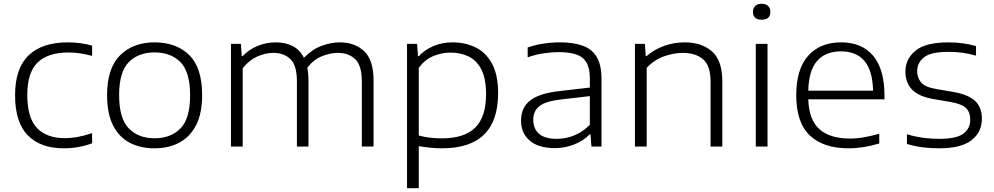

<svg xmlns="http://www.w3.org/2000/svg" viewBox="-20 -773 5246 1013"><path d="M317 9.5Q194 9.5 126.8 -59Q59.5 -127.5 59.5 -270.5Q59.5 -412.5 131 -481Q202.5 -549.5 337.5 -549.5Q370.5 -549.5 404 -545.2Q437.5 -541 466 -532V-478Q435.5 -486.5 405.2 -491.2Q375 -496 340.5 -496Q232.5 -496 178.2 -443Q124 -390 124 -272Q124 -151.5 175 -97.8Q226 -44 323 -44Q354 -44 388.8 -50.2Q423.5 -56.5 466 -70.5V-17Q394.5 9.5 317 9.5Z M795.5 9.5Q720.5 9.5 664.2 -20Q608 -49.5 576.5 -111.5Q545 -173.5 545 -270.5Q545 -414 614 -481.8Q683 -549.5 795.5 -549.5Q909.5 -549.5 978 -483Q1046.5 -416.5 1046.5 -270.5Q1046.5 -175.5 1014.8 -113.2Q983 -51 926.5 -20.8Q870 9.5 795.5 9.5ZM795.5 -43.5Q881.5 -43.5 932.2 -95.5Q983 -147.5 983 -270Q983 -393.5 932.2 -445Q881.5 -496.5 795.5 -496.5Q710 -496.5 659.2 -445Q608.5 -393.5 608.5 -271.5Q608.5 -148 659.2 -95.8Q710 -43.5 795.5 -43.5Z M1198.5 0V-541.5H1251L1255.5 -477H1260Q1294.5 -512.5 1339.8 -531Q1385 -549.5 1435 -549.5Q1485 -549.5 1523.5 -530.2Q1562 -511 1583.5 -468Q1628 -513.5 1677.8 -531.5Q1727.5 -549.5 1772.5 -549.5Q1852 -549.5 1901.5 -502.8Q1951 -456 1951 -347V0H1889V-344Q1889 -427.5 1854 -460.8Q1819 -494 1762 -494Q1722.5 -494 1678.8 -476.5Q1635 -459 1601.5 -416Q1607.5 -385 1607.5 -347.5V0H1546.5V-344Q1546.5 -427.5 1512.5 -460.8Q1478.5 -494 1422.5 -494Q1379.5 -494 1336.5 -474.5Q1293.5 -455 1260.5 -412.5V0Z M2127.5 220V-541.5H2180.5L2185.5 -476.5H2189.5Q2221 -510.5 2266.8 -530Q2312.5 -549.5 2367.5 -549.5Q2435 -549.5 2489.5 -522.8Q2544 -496 2576 -437Q2608 -378 2608 -281Q2608 9.5 2312 9.5Q2278.5 9.5 2246.8 6Q2215 2.5 2189.5 -1.5V220ZM2311.5 -43Q2429.5 -43 2487 -99.5Q2544.5 -156 2544.5 -275.5Q2544.5 -357 2520.2 -405.2Q2496 -453.5 2453.5 -474.5Q2411 -495.5 2356.5 -495.5Q2310.5 -495.5 2266.8 -477.5Q2223 -459.5 2189.5 -415.5V-58Q2243.5 -43 2311.5 -43Z M2907 8.5Q2821.5 8.5 2775.2 -30.8Q2729 -70 2729 -137Q2729 -205 2777.2 -243Q2825.5 -281 2935.5 -293L3092 -311V-359.5Q3092 -414.5 3073.5 -444.5Q3055 -474.5 3018.8 -486.2Q2982.5 -498 2929.5 -498Q2894.5 -498 2851 -492Q2807.5 -486 2764 -470.5V-522.5Q2801.5 -536 2847 -542.8Q2892.5 -549.5 2934.5 -549.5Q3005 -549.5 3054 -532Q3103 -514.5 3128.2 -472.5Q3153.5 -430.5 3153.5 -357.5V0H3100.5L3095.5 -64H3091Q3060.5 -31.5 3011.2 -11.5Q2962 8.5 2907 8.5ZM2793.5 -141.5Q2793.5 -94.5 2823.5 -67.5Q2853.5 -40.5 2918 -40.5Q2966 -40.5 3011 -59Q3056 -77.5 3092 -115V-266L2938 -248Q2859 -239 2826.2 -213.2Q2793.5 -187.5 2793.5 -141.5Z M3330 0V-541.5H3382.5L3387 -477H3391.5Q3432.5 -512.5 3484.2 -531Q3536 -549.5 3592 -549.5Q3681.5 -549.5 3736.2 -502Q3791 -454.5 3791 -343.5V0H3729V-342.5Q3729 -426 3689.8 -460Q3650.5 -494 3582 -494Q3536 -494 3484 -476Q3432 -458 3392 -415V0Z M3967.5 0V-541.5H4029.5V0ZM3998.5 -669Q3952.5 -669 3952.5 -710.5Q3952.5 -730.5 3964.8 -741.8Q3977 -753 3998.5 -753Q4020 -753 4032.2 -741.8Q4044.5 -730.5 4044.5 -710.5Q4044.5 -669 3998.5 -669Z M4457 9.5Q4324.5 9.5 4252.8 -58.2Q4181 -126 4181 -270.5Q4181 -408.5 4244 -479Q4307 -549.5 4417.5 -549.5Q4527.5 -549.5 4587 -478.5Q4646.5 -407.5 4646.5 -269.5V-249H4244.5Q4248 -139.5 4304 -90.8Q4360 -42 4464 -42Q4500.5 -42 4539 -48.8Q4577.5 -55.5 4619 -67.5V-16Q4534.5 9.5 4457 9.5ZM4417 -502Q4336 -502 4291.5 -452Q4247 -402 4244.5 -294.5H4586.5Q4583.5 -401.5 4540.5 -451.8Q4497.5 -502 4417 -502Z M4934 9.5Q4887.5 9.5 4846 4Q4804.5 -1.5 4765 -13.5V-64.5Q4812 -51 4852.5 -45.8Q4893 -40.5 4936 -40.5Q5025 -40.5 5062 -67.2Q5099 -94 5099 -141.5Q5099 -180.5 5077 -202.5Q5055 -224.5 4995 -235L4907 -250Q4826 -264 4791.5 -300.8Q4757 -337.5 4757 -395.5Q4757 -462 4810.5 -505.8Q4864 -549.5 4984.5 -549.5Q5061 -549.5 5129.5 -530V-479.5Q5090.5 -490.5 5056.2 -495Q5022 -499.5 4985 -499.5Q4891 -499.5 4855 -470.5Q4819 -441.5 4819 -397.5Q4819 -364 4839 -339Q4859 -314 4918.5 -303.5L5006.5 -288.5Q5087 -275 5123.8 -241.2Q5160.5 -207.5 5160.5 -146Q5160.5 -75 5105.2 -32.8Q5050 9.5 4934 9.5Z"/></svg>

Font: Encode Sans Expanded Expanded Light
Style: Regular
Weight: 300
Width: 7
Designer: Multiple Designers
Foundry: Impallari Type
Version: Version 3.000; ttfautohint (v1.8.3) -l 8 -r 50 -G 200 -x 14 